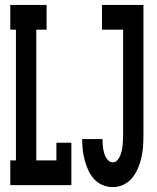

<svg xmlns="http://www.w3.org/2000/svg" viewBox="-20 -755 640 783"><path d="M22 0V-101H45V-634H22V-735H170V-634H128V-101H210V-173H271V0ZM440 8Q418 8 398 -0.5Q378 -9 363.5 -25Q349 -41 340 -61Q331 -81 325.5 -101.5Q320 -122 317.5 -143.5Q315 -165 315 -187Q315 -187 315 -187Q315 -187 315 -187Q315 -187 315 -187.5Q315 -188 315 -188H398Q398 -188 398 -187.5Q398 -187 398 -187Q398 -178 398.5 -168.5Q399 -159 400.5 -150Q402 -141 404.5 -131.5Q407 -122 411.5 -114Q416 -106 423 -99.5Q430 -93 440 -93Q451 -93 458.5 -101.5Q466 -110 470 -120Q474 -130 476.5 -140.5Q479 -151 480 -162Q481 -173 481.5 -183.5Q482 -194 482 -205V-634H396V-735H565V-205Q565 -182 563.5 -159Q562 -136 557 -113.5Q552 -91 543 -69.5Q534 -48 519.5 -30Q505 -12 484 -2Q463 8 440 8Z"/></svg>

Font: Iosevka Curly Slab Extended
Style: Bold
Weight: 700
Width: 7
Monospace: yes
Designer: Belleve Invis
Foundry: Belleve Invis
Version: Version 11.1.0; ttfautohint (v1.8.3)